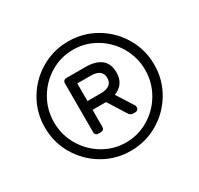

<svg xmlns="http://www.w3.org/2000/svg" viewBox="-151 -898 1137 1095"><g transform="rotate(-30 417.0 -350.0)"><path d="M777 -350Q777 -252 728.5 -169.5Q680 -87 597.5 -38.5Q515 10 417 10Q319 10 236.5 -38.5Q154 -87 105.5 -169.5Q57 -252 57 -350Q57 -448 105.5 -530.5Q154 -613 236.5 -661.5Q319 -710 417 -710Q515 -710 597.5 -661.5Q680 -613 728.5 -530.5Q777 -448 777 -350ZM717 -350Q717 -432 676.5 -502Q636 -572 567 -613.5Q498 -655 417 -655Q336 -655 267 -613.5Q198 -572 157.5 -502Q117 -432 117 -350Q117 -268 157.5 -198Q198 -128 267 -86.5Q336 -45 417 -45Q498 -45 567 -86.5Q636 -128 676.5 -198Q717 -268 717 -350ZM282 -512Q282 -522 288 -528Q294 -534 304 -534H432Q494 -534 531 -506.5Q568 -479 568 -418Q568 -379 549 -352Q530 -325 496 -313L565 -204Q569 -198 569 -190Q569 -181 563.5 -174.5Q558 -168 547 -168H533Q515 -168 504 -187L432 -302H343V-190Q343 -180 337 -174Q331 -168 321 -168H304Q294 -168 288 -174Q282 -180 282 -190ZM430 -360Q507 -360 507 -418Q507 -476 430 -476H343V-360Z"/></g></svg>

Font: Rubik
Style: Regular
Weight: 300
Designer: Hubert & Fischer
Foundry: Hubert & Fischer
Version: Version 1.100